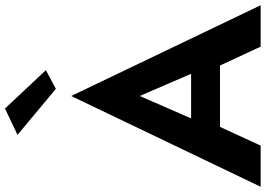

<svg xmlns="http://www.w3.org/2000/svg" viewBox="-164 -876 1040 751"><g transform="rotate(-90 355.5 -500.0)"><path d="M173 -159H543L526 -272H190ZM356 -473 461 -230 459 -194 549 0H711L356 -741L1 0H162L254 -200L251 -232ZM204 -951 384 -801 457 -840 307 -1000Z"/></g></svg>

Font: Jost SemiBold
Style: Regular
Weight: 600
Version: Version 3.710